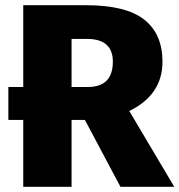

<svg xmlns="http://www.w3.org/2000/svg" viewBox="-20 -715 687 735"><path d="M647 0H441L305 -256H254V0H69V-256H12V-382H69V-695H310Q462 -695 532 -640Q602 -585 602 -479Q602 -352 475 -290ZM316 -382Q412 -382 412 -479Q412 -566 313 -566H254V-382Z"/></svg>

Font: Trujillo ExtraBold
Style: Regular
Weight: 800
Designer: Fira Sans original fonts by bBox Type GmbH, Carrois Corporate GbR, & Edenspiekermann AG / Changes by Cristiano Sobral
Foundry: Fira Sans original fonts by bBox Type GmbH, Carrois Corporate GbR, & Edenspiekermann AG / Changes by Cristiano Sobral
Version: Version 4.301;July 28, 2020;FontCreator 13.0.0.2655 64-bit